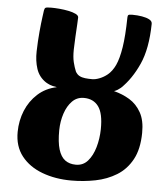

<svg xmlns="http://www.w3.org/2000/svg" viewBox="-53 -778 725 838"><g transform="rotate(5 309.5 -359.0)"><path d="M290.7 13Q220.3 13 162.8 -8.5Q105.2 -30 71.6 -72.6Q38.1 -115.2 38.8 -178.6Q39.3 -227.8 57.1 -271.4Q75 -315.1 109.2 -346.2Q143.5 -377.4 192.2 -387.4Q171.4 -390.7 161.3 -394.9Q151.2 -399.2 143.4 -403.9Q112.4 -424.4 100.9 -459.2Q89.5 -494.1 90.7 -535.8Q91.9 -580.8 95.6 -620.8Q99.2 -660.8 103 -687.6Q106.9 -714.4 106.9 -716.4Q108.4 -725.2 112.7 -728.1Q116.9 -731 137.6 -731Q153.1 -731 173.7 -729.3Q194.3 -727.5 213.6 -723.6Q233 -719.7 245.6 -713.5Q258.3 -707.2 258.3 -698.6Q258.3 -693.9 257 -669.4Q255.6 -644.8 253.8 -613.9Q251.9 -582.9 251.5 -557.2Q251 -524.7 256.3 -502.6Q261.7 -480.5 269.1 -462.8Q275.6 -450.6 286.3 -444.7Q297 -438.8 311.6 -437.2Q326.1 -435.6 342.6 -435.6Q357.2 -435.6 375.4 -442.8Q393.6 -450.1 408.8 -462.5Q428.5 -478.5 441.9 -507.2Q455.2 -536 463.2 -586.4Q471.1 -636.8 472.4 -716.4Q472.4 -725.2 475.6 -728.1Q478.9 -731 492.5 -731Q515 -731 535.2 -727.6Q555.4 -724.2 568.1 -717.3Q580.8 -710.4 580.5 -698.6Q578.8 -589.8 547.8 -521.2Q516.8 -452.5 471.4 -409.2Q464.4 -403.7 457.7 -399.3Q450.9 -395 442.3 -392Q479.7 -382.7 511 -363.7Q542.4 -344.6 561.8 -310.1Q581.2 -275.5 580.5 -220.7Q579.7 -149.8 554.8 -104.1Q529.9 -58.4 488.2 -32.8Q446.5 -7.2 395.2 2.9Q344 13 290.7 13ZM304.3 -57.5Q335.9 -57.5 356.4 -80.9Q376.9 -104.3 387.8 -141.9Q398.6 -179.5 399.4 -221.5Q400.4 -290.5 378.1 -320.8Q355.9 -351 314 -351Q283.7 -351 263 -329.9Q242.2 -308.8 230.9 -274.8Q219.6 -240.8 218.9 -201.7Q218.4 -148.9 228.1 -117.3Q237.8 -85.7 256.9 -71.6Q276 -57.5 304.3 -57.5Z"/></g></svg>

Font: Briem Hand Thin
Style: Regular
Weight: 100
Designer: Gunnlaugur SE Briem, Eben Sorkin
Foundry: Sorkin Type Co.
Version: Version 1.003